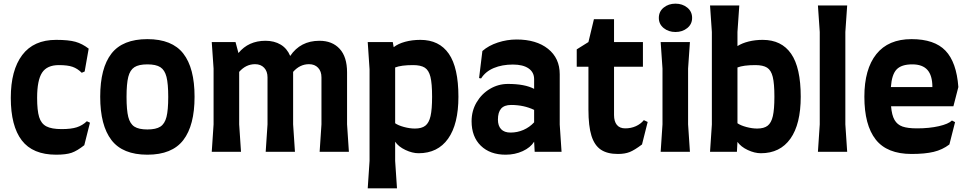

<svg xmlns="http://www.w3.org/2000/svg" viewBox="-20 -830 5290 1050"><path d="M39 -295Q39 -446 101.5 -529Q164 -612 287 -612Q355 -612 392.5 -601.5Q430 -591 465 -564L443 -439L427 -432Q404 -455 377 -464.5Q350 -474 302 -474Q237 -474 210 -432.5Q183 -391 183 -295Q183 -226 194 -190Q205 -154 233.5 -139Q262 -124 317 -124Q369 -124 400 -134Q431 -144 455 -167L472 -159L441 -36Q402 -5 371.5 5.5Q341 16 287 16Q159 16 99 -62.5Q39 -141 39 -295Z M528 -301Q528 -458 589.5 -537Q651 -616 786 -616Q921 -616 982.5 -537Q1044 -458 1044 -301Q1044 -144 982.5 -64Q921 16 786 16Q651 16 589.5 -64Q528 -144 528 -301ZM900 -300Q900 -372 890.5 -409.5Q881 -447 857 -462.5Q833 -478 786 -478Q739 -478 715 -462.5Q691 -447 681.5 -409.5Q672 -372 672 -300Q672 -228 681.5 -190.5Q691 -153 715 -137.5Q739 -122 786 -122Q833 -122 857 -137.5Q881 -153 890.5 -190.5Q900 -228 900 -300Z M1738 -150V-407Q1738 -440 1719.5 -459.5Q1701 -479 1670 -479Q1620 -479 1583 -437V-434V-150L1593 0H1433L1443 -150V-407Q1443 -440 1424.5 -459.5Q1406 -479 1375 -479Q1325 -479 1288 -437V-150L1298 0H1138L1148 -150V-455L1138 -600H1268L1284 -540Q1339 -607 1432 -607Q1480 -607 1515 -586Q1550 -565 1567 -524Q1623 -607 1727 -607Q1797 -607 1837.5 -563Q1878 -519 1878 -434V-150L1888 0H1728Z M2487 -301Q2487 -151 2430.5 -71.5Q2374 8 2269 8Q2235 8 2197 -10Q2159 -28 2141 -55V50L2151 200H1991L2001 50V-451L1991 -600H2128L2133 -572Q2157 -591 2195.5 -601.5Q2234 -612 2279 -612Q2382 -612 2434.5 -536Q2487 -460 2487 -301ZM2343 -301Q2343 -373 2334 -409.5Q2325 -446 2303 -460Q2281 -474 2239 -474Q2174 -474 2141 -461V-156Q2158 -144 2189.5 -135.5Q2221 -127 2249 -127Q2286 -127 2306 -142.5Q2326 -158 2334.5 -195Q2343 -232 2343 -301Z M2758 -371Q2850 -371 2901 -344V-397Q2901 -435 2870.5 -456Q2840 -477 2785 -477Q2726 -477 2680.5 -458Q2635 -439 2611 -401L2600 -403L2618 -551Q2652 -581 2702.5 -597.5Q2753 -614 2805 -614Q2913 -614 2977 -563Q3041 -512 3041 -424V-149L3051 0H2904L2901 -55Q2881 -23 2838.5 -3.5Q2796 16 2745 16Q2660 16 2609.5 -33Q2559 -82 2559 -167Q2559 -224 2586.5 -270.5Q2614 -317 2659.5 -344Q2705 -371 2758 -371ZM2772 -105Q2809 -105 2842.5 -119.5Q2876 -134 2901 -161V-229Q2845 -256 2775 -256Q2738 -256 2720.5 -236Q2703 -216 2703 -176Q2703 -142 2720.5 -123.5Q2738 -105 2772 -105Z M3134 -560 3198 -600 3228 -725H3338V-600H3496V-465H3338V-201Q3338 -166 3353.5 -147Q3369 -128 3399 -128Q3431 -128 3457.5 -140Q3484 -152 3501 -173L3522 -163L3491 -40Q3450 -9 3423.5 1.5Q3397 12 3359 12Q3301 12 3266 -11.5Q3231 -35 3214.5 -87.5Q3198 -140 3198 -231V-465H3134Z M3583 -732Q3583 -767 3609.5 -788.5Q3636 -810 3674 -810Q3712 -810 3738.5 -788.5Q3765 -767 3765 -732Q3765 -698 3738.5 -676.5Q3712 -655 3674 -655Q3636 -655 3609.5 -676.5Q3583 -698 3583 -732ZM3603 -150V-455L3593 -600H3753L3743 -455V-150L3753 0H3593Z M4359 -301Q4359 -151 4302.5 -71.5Q4246 8 4141 8Q4107 8 4069.5 -9.5Q4032 -27 4013 -54L4010 0H3863L3873 -149V-655L3863 -800H4023L4013 -655V-578Q4038 -594 4074 -603Q4110 -612 4151 -612Q4254 -612 4306.5 -536Q4359 -460 4359 -301ZM4215 -301Q4215 -373 4206 -409.5Q4197 -446 4175 -460Q4153 -474 4111 -474Q4046 -474 4013 -461V-156Q4030 -144 4061.5 -135.5Q4093 -127 4121 -127Q4158 -127 4178 -142.5Q4198 -158 4206.5 -195Q4215 -232 4215 -301Z M4463 -150V-655L4453 -800H4613L4603 -655V-150L4613 0H4453Z M4707 -301Q4707 -452 4772.5 -534Q4838 -616 4965 -616Q5090 -616 5150.5 -553Q5211 -490 5221 -354L5194 -249H4853Q4857 -200 4872 -174Q4887 -148 4915.5 -138Q4944 -128 4995 -128Q5062 -128 5114.5 -140Q5167 -152 5186 -171L5203 -162L5172 -40Q5134 -11 5086 0.5Q5038 12 4965 12Q4831 12 4769 -67Q4707 -146 4707 -301ZM5079 -354Q5079 -417 5052 -447.5Q5025 -478 4969 -478Q4910 -478 4883.5 -450.5Q4857 -423 4852 -354Z"/></svg>

Font: Farro
Style: Bold
Weight: 700
Designer: Aceler Chua
Foundry: Grayscale Limited
Version: Version 1.101